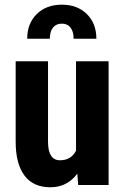

<svg xmlns="http://www.w3.org/2000/svg" viewBox="-20 -790 532 820"><path d="M310.1 -48.3Q267.1 9.8 194.8 9.8Q122.1 9.8 84.5 -40.3Q46.9 -90.3 46.9 -186V-528.3H185.1V-182.6Q186 -105.5 236.3 -105.5Q283.7 -105.5 304.7 -146.5V-528.3H443.8V0H314ZM294.4 -624.5Q294.4 -655.3 281.2 -672.1Q268.1 -689 244.1 -689Q220.2 -689 206.5 -672.4Q192.9 -655.8 192.9 -624.5H96.2Q96.2 -689.9 137 -730Q177.7 -770 244.1 -770Q310.1 -770 350.8 -730Q391.6 -689.9 391.6 -624.5Z"/></svg>

Font: Roboto Condensed
Style: Bold
Weight: 700
Designer: Google
Version: Version 2.134; 2016